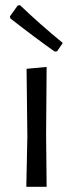

<svg xmlns="http://www.w3.org/2000/svg" viewBox="-20 -717 282 737"><path d="M57 -697Q131 -626 221 -552L199 -520L190 -519Q119 -569 20 -646L18 -654L48 -696ZM81 0 85 -194 82 -453 159 -460 157 -201 159 0Z"/></svg>

Font: Alegreya Sans SC
Style: Regular
Weight: 400
Designer: Juan Pablo del Peral
Foundry: Huerta Tipografica
Version: Version 2.007